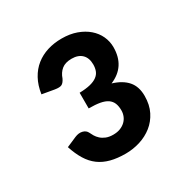

<svg xmlns="http://www.w3.org/2000/svg" viewBox="-99 -908 532 547"><g transform="rotate(-30 167.0 -634.0)"><path d="M41.5 -712.5Q45.5 -740 56.8 -760.5Q68 -781 85 -794.5Q102 -808 123.8 -814.8Q145.5 -821.5 170.5 -821.5Q197.5 -821.5 219 -813.8Q240.5 -806 255.5 -793Q270.5 -780 278.5 -762.8Q286.5 -745.5 286.5 -726.5Q286.5 -663 230 -639.5Q261.5 -630 277.8 -611.2Q294 -592.5 294 -562Q294 -532.5 283 -510.8Q272 -489 254 -474.8Q236 -460.5 212.8 -453.2Q189.5 -446 165.5 -446Q138 -446 116.8 -451.5Q95.5 -457 79.2 -469Q63 -481 51.5 -499.8Q40 -518.5 31.5 -544.5L65 -559Q78 -564.5 89.2 -561.8Q100.5 -559 105 -549.5Q107.5 -544 111.5 -537.2Q115.5 -530.5 122 -524.5Q128.5 -518.5 138.2 -514.5Q148 -510.5 161.5 -510.5Q175 -510.5 185 -514.5Q195 -518.5 202 -525.2Q209 -532 212.5 -540.8Q216 -549.5 216 -559Q216 -573 212 -582.8Q208 -592.5 199 -598.8Q190 -605 175 -607.8Q160 -610.5 138 -610.5V-662Q159 -662.5 173.2 -666Q187.5 -669.5 196.2 -676Q205 -682.5 208.5 -691.8Q212 -701 212 -712.5Q212 -734 200 -745.8Q188 -757.5 166.5 -757.5Q145.5 -757.5 133.5 -747.8Q121.5 -738 116 -721.5Q110.5 -710 103.8 -706.5Q97 -703 81.5 -705.5Z"/></g></svg>

Font: Lato SemiBold
Style: Regular
Weight: 600
Designer: Lukasz Dziedzic with Adam Twardoch and Botio Nikoltchev
Foundry: tyPoland Lukasz Dziedzic
Version: Version 2.015; 2015-08-06; http://www.latofonts.com/